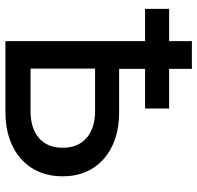

<svg xmlns="http://www.w3.org/2000/svg" viewBox="-30 -716 745 726"><g transform="rotate(90 343.0 -352.5)"><path d="M135 -705V-619H13V-528H135V0H405C550 0 646 -85 646 -214V-219C646 -347 549 -430 406 -430H240V-528H390V-619H240V-705ZM239 -95V-339H401C485 -339 538 -293 538 -220V-214C538 -140 486 -95 401 -95Z"/></g></svg>

Font: Fixel Display Medium
Style: Regular
Weight: 500
Designer: AlfaBravo + MacPaw
Foundry: Kyrylo Tkachov, Marchela Mozhyna, Serhii Makarenko, Maria Weinstein, Zakhar Kryvoshyya
Version: Version 1.211